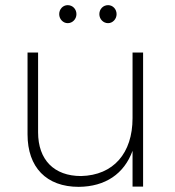

<svg xmlns="http://www.w3.org/2000/svg" viewBox="-20 -725 681 746"><path d="M243 -635C262 -635 277 -651 277 -670C277 -690 262 -705 243 -705C225 -705 210 -690 210 -670C210 -651 225 -635 243 -635ZM400 -635C418 -635 433 -651 433 -670C433 -690 418 -705 400 -705C381 -705 366 -690 366 -670C366 -651 381 -635 400 -635ZM495 -521V-266C495 -130 421 -44 295 -41C190 -41 128 -104 128 -211V-521H87V-203C87 -75 160 1 286 1C389 0 462 -49 495 -139V0H536V-521Z"/></svg>

Font: Montserrat arm ExtraLight
Style: Regular
Weight: 275
Designer: Julieta Ulanovsky
Foundry: Julieta Ulanovsky
Version: Version 6.000;PS 006.000;hotconv 1.0.88;makeotf.lib2.5.64775